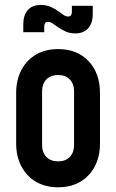

<svg xmlns="http://www.w3.org/2000/svg" viewBox="-20 -764 482 796"><path d="M221 12.5Q168.5 12.5 129.5 -10.2Q90.5 -33 68.8 -74Q47 -115 47 -169.5V-378.5Q47 -432.5 68.8 -473.8Q90.5 -515 129.5 -537.8Q168.5 -560.5 221 -560.5Q300 -560.5 347.2 -510.5Q394.5 -460.5 394.5 -378.5V-169.5Q394.5 -88 347.2 -37.8Q300 12.5 221 12.5ZM221 -95Q252 -95 269.5 -113.5Q287 -132 287 -162V-386Q287 -416 269.5 -434.5Q252 -453 221 -453Q190 -453 172.2 -434.5Q154.5 -416 154.5 -386V-162Q154.5 -132 172.2 -113.5Q190 -95 221 -95ZM292.5 -625.5Q267.5 -625.5 248.8 -635Q230 -644.5 218.5 -652.5Q206.5 -661 197.2 -667.2Q188 -673.5 179 -673.5Q171 -673.5 167.2 -668.5Q163.5 -663.5 163.5 -655.5V-630.5H76.5V-663.5Q76.5 -701 95.2 -722.2Q114 -743.5 149 -743.5Q171.5 -743.5 190 -735.5Q208.5 -727.5 221 -718Q233 -709.5 242.8 -702.5Q252.5 -695.5 262.5 -695.5Q271 -695.5 274.5 -701Q278 -706.5 278 -714V-740H364.5V-705.5Q364.5 -668 345.5 -646.8Q326.5 -625.5 292.5 -625.5Z"/></svg>

Font: Mohave SemiBold
Style: Regular
Weight: 600
Designer: Gumpita Rahayu
Foundry: Tokotype
Version: Version 2.003